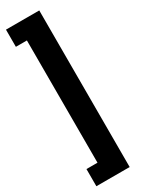

<svg xmlns="http://www.w3.org/2000/svg" viewBox="-257 -857 792 1054"><g transform="rotate(-30 139.0 -330.5)"><path d="M6.3 -827.1H217.3V165.5H6.3V56.6H76.2V-718.3H6.3Z"/></g></svg>

Font: MAUL Bold
Style: Bold
Weight: 700
Designer: MAUL
Version: Version 1.0; 2020; ttfautohint (v1.8.3)